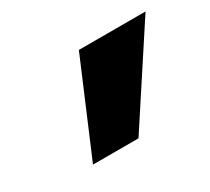

<svg xmlns="http://www.w3.org/2000/svg" viewBox="-67 -762 507 464"><g transform="rotate(-30 187.0 -529.5)"><path d="M79 -401 188 -658H374L206 -401Z"/></g></svg>

Font: Ysabeau Black
Style: Italic
Weight: 900
Italic angle: -12°
Version: Version 2.000;gftools[0.9.27.dev2+g8671c4b]